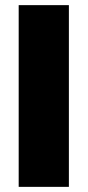

<svg xmlns="http://www.w3.org/2000/svg" viewBox="-20 -727 341 747"><path d="M52.7 -707H248V0H52.7Z"/></svg>

Font: Wanted Sans ExtraBlack
Style: Regular
Weight: 900
Designer: Original Design by Kil Hyung-jin and Kang Hanbin, Wanted Lab, Inc; Hangeul from Source Han Sans by Jang Soo-young and Ka
Foundry: Wanted Lab, Inc.
Version: Version 1.001